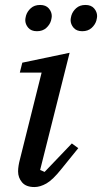

<svg xmlns="http://www.w3.org/2000/svg" viewBox="-20 -743 412 775"><path d="M119 12Q85 12 69 -7Q53 -26 53 -51Q53 -62 55 -74.5Q57 -87 60 -98L148 -450H60L70 -490L261 -530L142 -57L160 -49L270 -164L296 -145L228 -61Q193 -17 167.5 -2.5Q142 12 119 12ZM129 -617Q106 -617 94 -631Q82 -645 82 -662Q82 -668 85 -680Q90 -697 104.5 -710Q119 -723 142 -723Q165 -723 177 -709Q189 -695 189 -678Q189 -672 186 -660Q181 -643 166.5 -630Q152 -617 129 -617ZM312 -617Q289 -617 277 -631Q265 -645 265 -662Q265 -668 268 -680Q273 -697 287.5 -710Q302 -723 325 -723Q348 -723 360 -709Q372 -695 372 -678Q372 -672 369 -660Q364 -643 349.5 -630Q335 -617 312 -617Z"/></svg>

Font: IBM Plex Serif Text
Style: Italic
Weight: 450
Italic angle: -14°
Designer: Mike Abbink, Paul van der Laan, Pieter van Rosmalen
Foundry: Bold Monday
Version: Version 3.001